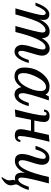

<svg xmlns="http://www.w3.org/2000/svg" viewBox="1009 -1549 745 2803"><g transform="rotate(90 1381.5 -147.5)"><path d="M737.3 13.2Q689 13.2 662.1 -17.8Q635.3 -48.8 635.3 -98.1Q635.3 -150.9 668.9 -253.9Q702.6 -356.9 702.6 -397.9Q702.6 -439.9 670.9 -439.9Q554.2 -439.9 447.3 0H359.4Q454.6 -338.9 454.6 -393.1Q454.6 -439.9 418.9 -439.9Q372.6 -439.9 321.3 -367.9Q270 -295.9 190.4 0H101.6Q200.7 -338.9 200.7 -393.1Q200.7 -442.9 169.9 -442.9Q123.5 -442.9 61.5 -293H18.6Q89.4 -495.1 187.5 -495.1Q271.5 -495.1 271.5 -406.2Q271.5 -380.4 261.7 -347.7Q328.1 -500 438.5 -500Q533.7 -500 538.1 -386.2Q603.5 -500 690.4 -500Q733.4 -500 762.9 -468.5Q792.5 -437 792.5 -388.2Q792.5 -344.2 757.3 -236.6Q722.2 -128.9 722.2 -84Q722.2 -42 752.9 -42Q805.7 -42 856.4 -195.3H900.4Q837.4 13.2 737.3 13.2Z M1445.8 -488.3Q1340.3 -178.2 1340.3 -108.4Q1340.3 -46.9 1378.9 -46.9Q1432.1 -46.9 1482.9 -195.3H1528.8Q1475.1 13.2 1358.9 13.2Q1276.9 13.2 1252 -86.9Q1183.6 13.2 1098.6 13.2Q965.8 13.2 965.8 -131.3Q965.8 -280.3 1052 -389.2Q1138.2 -498 1242.7 -498Q1334.5 -498 1361.3 -438L1387.2 -488.3ZM1103.5 -37.1Q1179.7 -37.1 1244.1 -153.3Q1308.6 -269.5 1308.6 -367.2Q1308.6 -446.8 1249.5 -446.8Q1177.2 -446.8 1112.1 -326.2Q1046.9 -205.6 1046.9 -117.7Q1046.9 -37.1 1103.5 -37.1Z M1902.3 -276.4 1949.2 -488.3Q1987.3 -489.3 2049.3 -498Q1965.8 -163.6 1965.8 -69.8Q1965.8 -33.7 1989.3 -33.7Q2018.1 -33.7 2022.5 -72.3H2054.2Q2044.4 8.8 1957.5 8.8Q1866.2 8.8 1866.2 -74.7Q1866.2 -117.7 1891.1 -227.5H1728.5L1683.1 0Q1649.4 0 1578.1 8.8Q1666.5 -326.7 1666.5 -419.9Q1666.5 -455.6 1642.6 -455.6Q1614.3 -455.6 1609.9 -417.5H1578.1Q1587.9 -498 1674.8 -498Q1761.2 -498 1761.2 -415Q1761.2 -374.5 1739.7 -276.4Z M2330.1 7.8Q2228 7.8 2228 -98.1Q2228 -158.2 2263.4 -254.6Q2298.8 -351.1 2298.8 -405.8Q2298.8 -442.9 2266.6 -442.9Q2206.1 -442.9 2159.7 -293H2109.9Q2169.4 -496.1 2283.7 -496.1Q2331.5 -496.1 2358.6 -468Q2385.7 -439.9 2385.7 -387.7Q2385.7 -339.4 2352.1 -241.2Q2318.4 -143.1 2318.4 -99.6Q2318.4 -45.9 2355 -45.9Q2464.4 -45.9 2564 -488.3H2657.7Q2572.3 -165 2572.3 -98.1Q2572.3 -42 2599.1 -42Q2655.8 -42 2706.5 -195.3H2754.4Q2692.9 7.8 2585.9 7.8Q2501 7.8 2501 -94.2Q2501 -118.7 2507.3 -142.1Q2438.5 7.8 2330.1 7.8ZM2574.2 205.1 2566.9 194.3Q2613.3 129.4 2613.3 90.3Q2613.3 74.7 2609.1 60.5Q2605 46.4 2605 34.7Q2605 1.5 2669.9 -47.9L2693.4 -58.6Q2672.9 -29.3 2672.9 -8.3Q2672.9 6.3 2679.4 26.6Q2686 46.9 2686 65.9Q2686 143.6 2574.2 205.1Z"/></g></svg>

Font: Munson
Style: Italic
Weight: 400
Italic angle: -12°
Designer: Paul James MIller
Foundry: High-Logic / Made with FontCreator
Version: Version 2.10;May 5, 2019;FontCreator 11.5.0.2430 64-bit